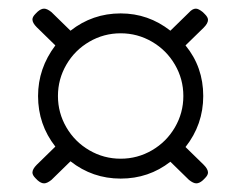

<svg xmlns="http://www.w3.org/2000/svg" viewBox="-20 -528 556 444"><path d="M62 -116Q55 -123 55 -129Q55 -137 65 -147L108 -189Q68 -240 68 -306Q68 -370 108 -423L65 -465Q55 -475 55 -483Q55 -489 62 -496L67 -501Q75 -508 82 -508Q89 -508 99 -500L143 -457Q194 -497 259 -497Q323 -497 374 -457L417 -499Q425 -508 433 -508Q439 -508 449 -500L454 -495Q461 -488 461 -482Q461 -474 451 -464L409 -423Q450 -373 450 -306Q450 -240 409 -188L451 -147Q461 -137 461 -129Q461 -123 454 -116L449 -111Q441 -104 434 -104Q427 -104 417 -112L374 -154Q324 -115 259 -115Q194 -115 143 -155L99 -112Q89 -104 82 -104Q75 -104 67 -111ZM404 -306Q404 -345 384.5 -378.5Q365 -412 331.5 -431.5Q298 -451 259 -451Q220 -451 186.5 -431.5Q153 -412 133.5 -378.5Q114 -345 114 -306Q114 -267 133.5 -233.5Q153 -200 186.5 -180.5Q220 -161 259 -161Q298 -161 331.5 -180.5Q365 -200 384.5 -233.5Q404 -267 404 -306Z"/></svg>

Font: Mitr ExtraLight
Style: Regular
Weight: 250
Designer: Thanarat Vachiruckul
Foundry: Cadson Demak Co.,Ltd.
Version: Version 1.000